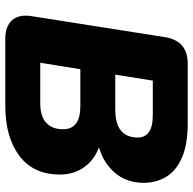

<svg xmlns="http://www.w3.org/2000/svg" viewBox="-22 -724 745 742"><g transform="rotate(90 351.0 -352.5)"><path d="M129 0Q80 0 57 -27Q34 -54 42 -102L123 -617Q137 -705 226 -705H455Q538 -705 589 -682.5Q640 -660 663 -621.5Q686 -583 686 -535Q686 -470 648.5 -425Q611 -380 549 -362Q599 -343 626.5 -303.5Q654 -264 654 -211Q654 -109 582 -54.5Q510 0 388 0ZM268 -425H403Q511 -425 511 -512Q511 -540 490 -555Q469 -570 424 -570H291ZM222 -135H377Q429 -135 454 -158Q479 -181 479 -223Q479 -290 390 -290H247Z"/></g></svg>

Font: Nunito Black
Style: Italic
Weight: 900
Italic angle: -9°
Designer: Vernon Adams
Foundry: Vernon Adams
Version: Version 3.601; ttfautohint (v1.8.2.53-6de2)